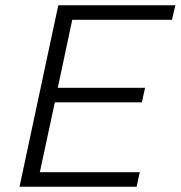

<svg xmlns="http://www.w3.org/2000/svg" viewBox="-20 -708 685 728"><path d="M201 -688 54 0H498L510 -55H131L188 -320H518L530 -375H199L254 -633H632L645 -688Z"/></svg>

Font: Saira UNSAM Light Italic
Style: Regular
Weight: 300
Italic angle: -12°
Designer: Hector Gatti with collaboration of the Omnibus-Type team
Foundry: Omnibus-Type
Version: Version 0.072;PS 000.072;hotconv 1.0.88;makeotf.lib2.5.64775